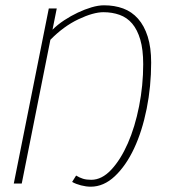

<svg xmlns="http://www.w3.org/2000/svg" viewBox="-20 -692 640 724"><path d="M322 12Q305 12 285.5 7Q266 2 252 -6L267 -30Q280 -22 293 -18Q306 -14 324 -14Q364 -14 399.5 -52Q435 -90 462 -151.5Q489 -213 504.5 -291.5Q520 -370 520 -450Q520 -505 509 -542.5Q498 -580 478.5 -603Q459 -626 431 -636Q403 -646 370 -646Q332 -646 276 -619.5Q220 -593 170 -542L62 0H32L164 -660H194L178 -580Q197 -599 222 -615.5Q247 -632 273.5 -644.5Q300 -657 325.5 -664.5Q351 -672 372 -672Q412 -672 444.5 -660Q477 -648 500.5 -621.5Q524 -595 537 -554Q550 -513 550 -456Q550 -366 533 -281.5Q516 -197 485.5 -132Q455 -67 413 -27.5Q371 12 322 12Z"/></svg>

Font: Source Code Pro ExtraLight
Style: Italic
Weight: 200
Italic angle: -11°
Monospace: yes
Designer: Paul D. Hunt, Teo Tuominen
Foundry: Adobe Systems Incorporated
Version: Version 1.050;PS 1.000;hotconv 16.6.51;makeotf.lib2.5.65220